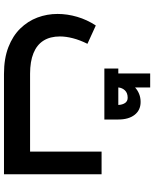

<svg xmlns="http://www.w3.org/2000/svg" viewBox="75 -849 774 964"><g transform="rotate(90 462.0 -367.0)"><path d="M351 0Q274 0 217 -22Q160 -44 123 -82Q86 -120 68 -168Q50 -216 50 -269Q50 -318 64.5 -367.5Q79 -417 108 -461L200 -419Q181 -381 172 -346Q163 -311 163 -281Q163 -232 184 -198.5Q205 -165 247 -148Q289 -131 350 -131H741V-490H855V0ZM324 -504V-574H349V-734H419V-658Q433 -671 451.5 -678.5Q470 -686 492 -686Q533 -686 556.5 -656Q580 -626 580 -574V-504ZM419 -574H507Q506 -595 497 -608Q488 -621 471 -621Q447 -621 434 -607.5Q421 -594 419 -574Z"/></g></svg>

Font: Alexandria Medium
Style: Regular
Weight: 500
Designer: Mohamed Gaber
Foundry: Kief Type Foundry
Version: Version 5.100